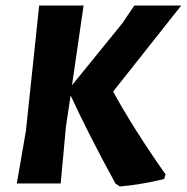

<svg xmlns="http://www.w3.org/2000/svg" viewBox="-20 -665 677 696"><path d="M283 -645 241 -356 423 -580 467 -645H637L390 -333Q466 -195 580 -33L575 -16Q493 4 415 11L399 1Q304 -172 236 -319L219 -206L200 0H41L74 -191L122 -645Z"/></svg>

Font: Alegreya Sans SC ExtraBold
Style: Italic
Weight: 800
Italic angle: -7°
Designer: Juan Pablo del Peral
Foundry: Huerta Tipografica
Version: Version 2.007